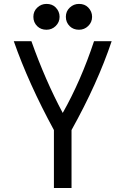

<svg xmlns="http://www.w3.org/2000/svg" viewBox="-20 -938 626 958"><path d="M374 -918.5Q402.8 -918.5 419.9 -900.9Q439.5 -880.9 439.5 -854Q439.5 -827.1 419.9 -808.1Q400.9 -789.6 374 -789.6Q346.2 -789.6 328.1 -807.1Q308.6 -826.2 308.6 -854Q308.6 -881.8 328.1 -900.1Q347.7 -918.5 374 -918.5ZM211.9 -918.5Q240.7 -918.5 257.8 -900.9Q277.3 -880.9 277.3 -854Q277.3 -827.1 257.8 -808.1Q238.8 -789.6 211.9 -789.6Q184.1 -789.6 166 -807.1Q146.5 -826.2 146.5 -854Q146.5 -881.8 166 -900.1Q185.5 -918.5 211.9 -918.5ZM249 0V-289.1Q122.1 -522.5 48.8 -732.4H136.7Q206.1 -537.1 293 -374.5Q383.8 -535.2 449.2 -732.4H537.1Q466.8 -522.5 336.9 -289.1V0Z"/></svg>

Font: Consola Mono
Style: Book
Weight: 400
Monospace: yes
Version: Version 2.001